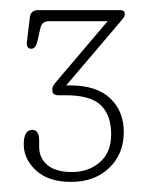

<svg xmlns="http://www.w3.org/2000/svg" viewBox="-20 -721 294 380"><path d="M225 -459.5Q225 -416.5 196.2 -388.8Q167.5 -361 120.5 -361Q76 -361 51.5 -383.5Q27 -406 27 -435Q27 -464 44 -464Q57.5 -464 57.5 -443V-430.5Q57.5 -408 74 -394.2Q90.5 -380.5 123 -380.5Q155 -380.5 177.5 -399.8Q200 -419 200 -455Q200 -493 179.5 -512.8Q159 -532.5 110 -532.5H95Q83.5 -532.5 83.5 -543Q83.5 -548.5 86.5 -553Q89.5 -557.5 94 -562.5L193 -679H76.5Q63 -679 60 -665.5L54 -639Q50.5 -624.5 42 -624.5Q31 -624.5 33.5 -640.5L39 -686Q40.5 -701 56 -701H217.5Q227 -701 227 -693Q227 -689 223.8 -685Q220.5 -681 216.5 -676L111 -552Q113.5 -552 115.5 -552Q117.5 -552 118.5 -552Q171 -552 198 -526.5Q225 -501 225 -459.5Z"/></svg>

Font: Fraunces 144pt SuperSoft Thin
Style: Regular
Weight: 100
Version: Version 1.000;[0bf87f6ff]